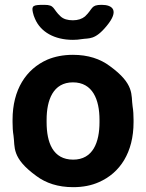

<svg xmlns="http://www.w3.org/2000/svg" viewBox="-20 -765 605 795"><path d="M32 -269V-259C32 -240 33 -221 36 -203C43 -156 26 -112 131 -36C170 -7 220 10 283 10C323 10 359 3 390 -11C477 -49 533 -134 533 -259V-269C533 -288 532 -307 529 -325C522 -372 539 -416 434 -492C395 -521 345 -538 282 -538C242 -538 207 -531 176 -518C88 -479 32 -394 32 -269ZM392 -269V-259C392 -176 365 -104 283 -104C199 -104 173 -175 173 -259V-269C173 -351 200 -424 282 -424C364 -424 392 -352 392 -269ZM282 -681C260 -681 243 -686 231 -697C197 -728 208 -745 163 -745C118 -745 110 -742 116 -714C118 -705 121 -695 125 -687C148 -633 205 -600 282 -600C295 -600 307 -601 318 -603C349 -608 373 -598 422 -658C475 -722 446 -745 401 -745C355 -745 366 -729 332 -697C320 -687 303 -681 282 -681Z"/></svg>

Font: Asimov Print
Style: A
Weight: 500
Designer: Google
Version: Version 2.000980: 2014